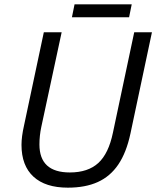

<svg xmlns="http://www.w3.org/2000/svg" viewBox="-20 -864 728 894"><path d="M80.1 -189.5Q80.1 -227.5 91.8 -279.3L184.1 -713.9H267.1L172.4 -273.4Q163.6 -232.4 163.6 -191.4Q163.6 -61 305.2 -61Q389.6 -61 437.7 -105Q485.8 -148.9 505.9 -246.6L605 -713.9H687.5L587.4 -242.2Q568.4 -153.3 530.8 -97.9Q493.2 -42.5 435.3 -16.4Q377.4 9.8 295.9 9.8Q191.4 9.8 135.7 -41.5Q80.1 -92.8 80.1 -189.5ZM327.1 -843.8H593.3L581.1 -783.7H314.9Z"/></svg>

Font: Viking Open Sans
Style: Italic
Weight: 400
Italic angle: -12°
Foundry: Ascender Corporation
Version: Version 2.000